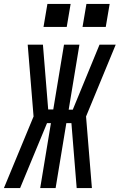

<svg xmlns="http://www.w3.org/2000/svg" viewBox="-52 -964 613 984"><path d="M419 0H341L314 -333H288L233 0H154L209 -333H189L51 0H-32L120 -367L90 -735H168L195 -403H221L276 -735H355L300 -402H321L458 -735H541L389 -367ZM371 -826 391 -944H510L490 -826ZM171 -826 191 -944H310L290 -826Z"/></svg>

Font: Iosevka SS04 Oblique
Style: Regular
Weight: 400
Italic angle: -9°
Monospace: yes
Designer: Belleve Invis
Foundry: Belleve Invis
Version: Version 19.0.0; ttfautohint (v1.8.4)